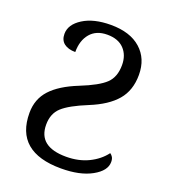

<svg xmlns="http://www.w3.org/2000/svg" viewBox="-135 -821 814 927"><g transform="rotate(20 272.0 -357.0)"><path d="M483.9 -141.1Q492.2 -135.7 497.6 -126.5Q502.9 -117.2 502.9 -102.1Q502.9 -57.1 442.6 -23.7Q382.3 9.8 285.2 9.8Q168.5 9.8 109.6 -40.3Q50.8 -90.3 50.8 -190.9Q50.8 -261.7 95.5 -310.3Q140.1 -358.9 231.2 -395.3Q322.3 -431.6 357.2 -465.1Q392.1 -498.5 392.1 -560.1Q392.1 -610.8 362.1 -642.3Q332 -673.8 275.9 -673.8Q219.2 -673.8 188.7 -637.7Q158.2 -601.6 158.2 -542Q121.6 -542 100.3 -558.3Q79.1 -574.7 79.1 -606.9Q79.1 -655.3 133.5 -689.7Q188 -724.1 275.9 -724.1Q375 -724.1 429.9 -675.3Q484.9 -626.5 484.9 -543Q484.9 -463.4 440.9 -411.9Q397 -360.4 307.4 -324Q217.8 -287.6 181.9 -254.6Q146 -221.7 146 -165Q146 -107.9 181.9 -79.8Q217.8 -51.8 289.1 -51.8Q353 -51.8 403.3 -76.2Q453.6 -100.6 483.9 -141.1Z"/></g></svg>

Font: Droid Serif
Style: Regular
Weight: 400
Designer: Monotype Design team
Foundry: Monotype Imaging Inc.
Version: Version 1.03